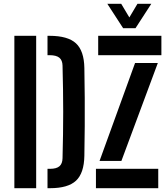

<svg xmlns="http://www.w3.org/2000/svg" viewBox="-20 -988 884 1008"><path d="M55.4 0V-800H169.9V0ZM229.4 0V-101.7H242.7Q276.6 -101.7 292.2 -115.3Q307.8 -129 308.3 -157.5Q310.1 -222.8 310.9 -282.6Q311.8 -342.3 311.8 -400.4Q311.8 -458.4 310.9 -518.4Q310.1 -578.3 308.3 -643.3Q307.8 -671.5 291.7 -684.9Q275.5 -698.3 239.9 -698.3H229.4V-800H239.9Q336.1 -800 378.7 -760.6Q421.3 -721.3 422.9 -631.1Q424.4 -548.7 424.9 -474.5Q425.4 -400.3 424.9 -326.2Q424.4 -252.1 422.9 -169.7Q421.3 -79 379.2 -39.5Q337.1 0 242.7 0ZM483.7 0V-101.7H810.8V0ZM495.5 -698.3V-800H827.3V-698.3ZM502.6 -143 689.1 -657.3H808.6L617.3 -143ZM626.4 -840 543.5 -968H616.4L659.1 -896.5L701.6 -968H774.3L691.4 -840Z"/></svg>

Font: Big Shoulders Stencil Text Thin
Style: Regular
Weight: 100
Designer: Patric King
Foundry: XO Type Co
Version: Version 2.001